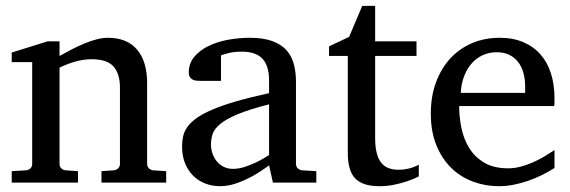

<svg xmlns="http://www.w3.org/2000/svg" viewBox="-20 -623 1946 655"><path d="M326.2 0V-39.1L368.2 -42Q377 -43 383.1 -48.8Q389.2 -54.7 389.2 -64V-324.2Q389.2 -371.6 367.2 -396.2Q345.2 -420.9 293 -420.9Q264.2 -420.9 236.3 -412.8Q208.5 -404.8 183.1 -392.1V-64Q183.1 -54.7 189 -48.8Q194.8 -43 204.1 -42L246.1 -39.1V0H20V-39.1L68.8 -42Q78.1 -43 84 -48.8Q89.8 -54.7 89.8 -64V-411.1H20V-443.8L142.1 -481.9H183.1V-432.1Q204.1 -443.8 225.8 -455.1Q247.6 -466.3 269 -475.1Q290.5 -483.9 310.5 -489Q330.6 -494.1 348.1 -494.1Q413.6 -494.1 447.8 -453.6Q481.9 -413.1 481.9 -339.8V-64Q481.9 -54.7 488 -48.8Q494.1 -43 502.9 -42L546.9 -39.1V0Z M897.9 -267.1Q830.6 -250 791 -233.4Q751.5 -216.8 731.2 -200Q710.9 -183.1 705.3 -165.8Q699.7 -148.4 699.7 -129.9Q699.7 -114.3 704.8 -99.4Q710 -84.5 719.5 -72.8Q729 -61 742.9 -54Q756.8 -46.9 774.9 -46.9Q794.9 -46.9 816.7 -54.2Q838.4 -61.5 856.4 -70.3Q877.4 -80.6 897.9 -94.2ZM911.1 0 897.9 -59.1Q871.6 -39.1 843.8 -23.4Q831.5 -16.6 817.9 -10.3Q804.2 -3.9 789.8 1.2Q775.4 6.3 760.5 9.3Q745.6 12.2 731 12.2Q703.6 12.2 679.9 2.9Q656.2 -6.3 638.7 -23.9Q621.1 -41.5 611.1 -66.4Q601.1 -91.3 601.1 -123Q601.1 -141.6 604.7 -158.2Q608.4 -174.8 619.6 -190.4Q630.9 -206.1 651.1 -220.5Q671.4 -234.9 704.3 -249Q737.3 -263.2 784.9 -277.1Q832.5 -291 897.9 -305.2V-348.1Q897.9 -398.4 875.5 -422.6Q853 -446.8 804.7 -446.8Q778.3 -446.8 759.8 -441.9Q741.2 -437 733.9 -434.1V-347.2H661.1Q654.3 -347.2 647.7 -348.1Q641.1 -349.1 635.7 -352.3Q630.4 -355.5 627.2 -361.1Q624 -366.7 624 -376Q624 -406.7 642.6 -429Q661.1 -451.2 690.9 -465.8Q720.7 -480.5 757.8 -487.3Q794.9 -494.1 832 -494.1Q878.4 -494.1 908.9 -482.9Q939.5 -471.7 957.3 -451.7Q975.1 -431.6 982.4 -404.3Q989.7 -377 989.7 -344.2V-64Q989.7 -54.7 995.8 -48.8Q1002 -43 1010.7 -42L1059.1 -39.1V0Z M1408.7 -21Q1390.1 -11.7 1368.2 -4.4Q1349.6 2 1325.2 7.1Q1300.8 12.2 1273.9 12.2Q1217.3 12.2 1191.9 -14.2Q1166.5 -40.5 1166.5 -100.1V-432.1H1102.5V-464.8L1170.9 -497.1L1215.8 -603H1259.8V-481.9H1400.9V-432.1H1259.8V-152.8Q1259.8 -123 1264.9 -102.3Q1270 -81.5 1280 -68.6Q1290 -55.7 1304.9 -49.8Q1319.8 -43.9 1339.8 -43.9Q1354.5 -43.9 1366.9 -46.4Q1379.4 -48.8 1388.7 -52.2Q1399.4 -56.2 1408.7 -61Z M1871.6 -49.8Q1850.6 -36.6 1827.9 -25.4Q1805.2 -14.2 1781 -5.9Q1756.8 2.4 1731.9 7.3Q1707 12.2 1681.6 12.2Q1636.2 12.2 1594.2 -3.2Q1552.2 -18.6 1520.3 -49.3Q1488.3 -80.1 1469 -126.7Q1449.7 -173.3 1449.7 -235.8Q1449.7 -294.4 1467.3 -342Q1484.9 -389.6 1516.1 -423.6Q1547.4 -457.5 1590.3 -475.8Q1633.3 -494.1 1684.6 -494.1Q1731 -494.1 1766.1 -478.8Q1801.3 -463.4 1824.7 -436.3Q1848.1 -409.2 1859.9 -371.3Q1871.6 -333.5 1871.6 -289.1V-275.9Q1871.6 -268.1 1870.6 -261.2H1546.4Q1546.4 -223.1 1554.4 -185.1Q1562.5 -147 1581.5 -116.7Q1600.6 -86.4 1632.8 -67.6Q1665 -48.8 1713.4 -48.8Q1734.9 -48.8 1755.9 -54.4Q1776.9 -60.1 1797.1 -68.8Q1817.4 -77.6 1835.9 -88.6Q1854.5 -99.6 1871.6 -110.8ZM1771.5 -328.1Q1771.5 -353 1765.6 -374.3Q1759.8 -395.5 1747.8 -411.1Q1735.8 -426.8 1717.5 -435.8Q1699.2 -444.8 1674.3 -444.8Q1649.4 -444.8 1627.9 -435.3Q1606.4 -425.8 1590.1 -407.7Q1573.7 -389.6 1563.7 -364Q1553.7 -338.4 1551.8 -306.2H1771.5Z"/></svg>

Font: BabelStone Ogham
Style: Regular
Weight: 400
Designer: Andrew West
Foundry: BabelStone
Version: Version 2.02 March 14, 2022